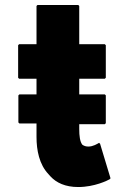

<svg xmlns="http://www.w3.org/2000/svg" viewBox="-20 -731 519 773"><path d="M57 -553 53 -549V-418L57 -414H127V-351H58L54 -347V-238L58 -234H127V-180C127 -126 138 -69 175 -30L183 -21C207 5 243 22 295 22C361 22 414 -5 421 -9L425 -13L383 -152L379 -156C372 -152 355 -141 336 -141C327 -141 319 -143 312 -148L311 -149C302 -161 299 -183 299 -212V-231H402L406 -235V-347L402 -351H299V-414H402L406 -418V-549L402 -553H299V-707L295 -711H131L127 -707V-553Z"/></svg>

Font: Hussar Woodtype
Style: Bd
Weight: 900
Foundry: Cannot Into Space Fonts
Version: Version 1.07